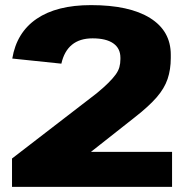

<svg xmlns="http://www.w3.org/2000/svg" viewBox="-20 -731 720 751"><path d="M27 -111 358 -366Q386 -389 404 -407Q422 -425 432.5 -439.5Q443 -454 447 -468.5Q451 -483 451 -500V-505Q451 -542 423 -561.5Q395 -581 342 -581Q292 -581 261.5 -556Q231 -531 220 -482L28 -502Q45 -604 123.5 -657.5Q202 -711 336 -711Q486 -711 567 -660.5Q648 -610 648 -517V-504Q648 -459 635.5 -422Q623 -385 592.5 -350Q562 -315 507 -272L214 -41L153 -137H653V0H27Z"/></svg>

Font: Pathway Extreme 28pt ExtraBold
Style: Regular
Weight: 800
Designer: Eduardo Rodriguez Tunni
Foundry: Eduardo Rodriguez Tunni
Version: Version 1.001;gftools[0.9.26]